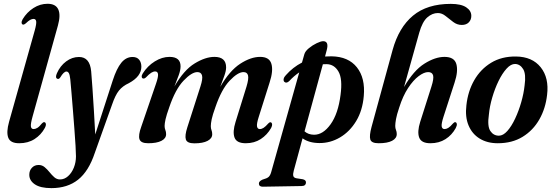

<svg xmlns="http://www.w3.org/2000/svg" viewBox="-20 -749 2935 1016"><path d="M286.5 -614 152.5 -133Q141.5 -93.5 143.5 -79.8Q145.5 -66 158 -66Q167 -66 177.5 -72.2Q188 -78.5 202 -96Q209 -103.5 214.5 -102.5Q220.5 -102 222.5 -93.8Q224.5 -85.5 217 -71.5Q197.5 -35.5 163 -13.2Q128.5 9 81.5 9Q35 9 23.8 -20.2Q12.5 -49.5 28 -104.5L164 -588.5Q173.5 -623 171.5 -636Q169.5 -649 157.5 -649Q149.5 -649 140 -644Q130.5 -639 116 -625Q107 -617.5 102 -619Q96 -619.5 94.5 -627.2Q93 -635 100 -647.5Q122 -684 157 -706.5Q192 -729 231.5 -729Q274.5 -729 288.2 -699.5Q302 -670 286.5 -614Z M576.5 -323Q597 -386.5 622 -417Q647 -447.5 681.5 -447.5Q704.5 -447.5 716.2 -433.2Q728 -419 728 -396Q728 -344.5 662 -309Q629 -294 609.5 -269.8Q590 -245.5 573 -195.5L481.5 60.5Q449.5 157 393.2 201.8Q337 246.5 252 246.5Q194 246.5 164.5 226.5Q135 206.5 135 176Q135 153.5 148.8 138.8Q162.5 124 184.5 124Q202.5 124 216.2 135.5Q230 147 242 162Q254 177 267.2 188.8Q280.5 200.5 297.5 200.5Q321 200.5 340.2 183.2Q359.5 166 370.8 138Q382 110 382 78Q382 61 379.8 23Q377.5 -15 373.8 -64.2Q370 -113.5 366 -164.5Q362 -215.5 358.2 -259.2Q354.5 -303 352 -329Q349.5 -352.5 344.5 -361.5Q339.5 -370.5 331.5 -370.5Q317.5 -370.5 299 -339.5Q291.5 -328 282.5 -332.5Q271 -338.5 281.5 -362Q298.5 -400.5 330 -424Q361.5 -447.5 398 -447.5Q455.5 -447.5 462.5 -371.5Q465.5 -339.5 469.2 -283.2Q473 -227 477 -161.8Q481 -96.5 484 -37.5Z M971.5 -76 1040.5 -291Q1054 -332.5 1049 -350Q1044 -367.5 1024.5 -367.5Q994.5 -367.5 951.2 -322Q908 -276.5 875.5 -181Q861 -140.5 856 -118Q851 -95.5 851 -82.5Q851 -70.5 855 -61Q859 -51.5 859 -39Q859 -16.5 834.2 -3.8Q809.5 9 764 9Q725.5 9 718.2 -12Q711 -33 727.5 -78.5L805.5 -306Q818 -342 816.2 -356.5Q814.5 -371 801 -371Q791.5 -371 780.2 -364Q769 -357 751.5 -338.5Q744.5 -332.5 738.5 -333.5Q731 -334 730 -342.2Q729 -350.5 735.5 -360.5Q760.5 -400 799 -424Q837.5 -448 877 -448Q935.5 -448 935.5 -398Q935.5 -377.5 925.5 -350.5Q915.5 -323.5 903 -291.5Q953 -378.5 1010 -413.2Q1067 -448 1114.5 -448Q1176.5 -448 1176.5 -392.5Q1176.5 -374 1167.2 -348.2Q1158 -322.5 1145.5 -289.5Q1195 -375 1251 -411.5Q1307 -448 1356.5 -448Q1405.5 -448 1416.2 -411Q1427 -374 1406.5 -312L1349.5 -131.5Q1337.5 -94.5 1340 -80.2Q1342.5 -66 1355 -66Q1364.5 -66 1374.8 -72.5Q1385 -79 1400.5 -96.5Q1407 -103 1411.5 -102Q1417.5 -101.5 1419.5 -93.5Q1421.5 -85.5 1414.5 -71.5Q1394 -35.5 1360 -13.2Q1326 9 1280.5 9Q1232 9 1221 -21.2Q1210 -51.5 1226.5 -104L1284.5 -291Q1297 -332.5 1292.5 -350Q1288 -367.5 1268.5 -367.5Q1238.5 -367.5 1195.2 -322Q1152 -276.5 1119.5 -181Q1105 -141 1100.2 -118Q1095.5 -95 1095.5 -81.5Q1095.5 -69.5 1099.2 -60.2Q1103 -51 1103 -38.5Q1103 -16.5 1078.2 -3.5Q1053.5 9.5 1008.5 9.5Q970 9.5 963.5 -11Q957 -31.5 971.5 -76Z M1510.5 -320Q1495.5 -306 1484.5 -316Q1479 -322 1481.2 -332Q1483.5 -342 1492.5 -351Q1529.5 -393 1578 -418L1590.5 -462Q1595 -478 1614.5 -494Q1634 -510 1656 -520.5Q1678 -531 1690 -531Q1721.5 -531 1709 -484L1700 -450Q1717 -451 1734.5 -451Q1823.5 -449.5 1868.5 -392.8Q1913.5 -336 1905 -241Q1898.5 -164.5 1864.8 -108.5Q1831 -52.5 1779.5 -22Q1728 8.5 1669.5 8Q1615 7.5 1581 -17L1534.5 154Q1529.5 172 1532 182Q1534.5 192 1549.5 194.5L1582 199.5Q1599 203.5 1599 215.5Q1599 235.5 1575.5 235.5L1370.5 239Q1350 239 1350 222Q1350 210 1369 201.5Q1393 195 1401.5 187.2Q1410 179.5 1415 162L1563.5 -366Q1535.5 -347 1510.5 -320ZM1641.5 -36Q1689.5 -35.5 1729.5 -91.5Q1769.5 -147.5 1782 -246.5Q1793.5 -331.5 1771.2 -370Q1749 -408.5 1709 -409.5Q1698.5 -410 1688.5 -409L1591.5 -54Q1611 -36.5 1641.5 -36Z M2092.5 -180Q2079.5 -141.5 2075.5 -118.8Q2071.5 -96 2071.5 -82.5Q2071.5 -70.5 2075.5 -61Q2079.5 -51.5 2079.5 -39.5Q2079.5 -17 2054.8 -4Q2030 9 1984 9Q1945.5 9 1939.5 -10.8Q1933.5 -30.5 1946 -77L2057.5 -484.5Q2090.5 -604 2165.5 -666.2Q2240.5 -728.5 2365.5 -728.5Q2419.5 -728.5 2446.8 -710.5Q2474 -692.5 2474 -665Q2474 -644.5 2460.8 -630.8Q2447.5 -617 2423.5 -617Q2399 -617 2378.2 -632.8Q2357.5 -648.5 2338 -664.2Q2318.5 -680 2297 -680Q2267.5 -680 2241.2 -657Q2215 -634 2198.5 -576L2118 -288.5Q2169 -376.5 2226 -412.2Q2283 -448 2332 -448Q2384 -448 2394.8 -410.2Q2405.5 -372.5 2385.5 -312L2327 -131.5Q2315 -94.5 2317.2 -80.2Q2319.5 -66 2332.5 -66Q2341.5 -66 2352 -72.2Q2362.5 -78.5 2377.5 -96Q2384.5 -103.5 2389.5 -102.5Q2395.5 -101.5 2397.2 -93.5Q2399 -85.5 2391.5 -71Q2371.5 -34.5 2337.5 -12.8Q2303.5 9 2257.5 9Q2209.5 9 2198.2 -21.2Q2187 -51.5 2203.5 -104L2263 -291Q2276.5 -333 2271.8 -350.2Q2267 -367.5 2245.5 -367.5Q2224 -367.5 2195.5 -346.2Q2167 -325 2139.5 -283.2Q2112 -241.5 2092.5 -180Z M2710.5 -450Q2796.5 -449 2841.2 -393Q2886 -337 2875 -247Q2867 -175 2834 -117Q2801 -59 2745.5 -25Q2690 9 2614 9Q2558.5 9 2518.5 -15.5Q2478.5 -40 2459.5 -85.2Q2440.5 -130.5 2448 -192Q2456 -266 2489.5 -324.5Q2523 -383 2579 -417Q2635 -451 2710.5 -450ZM2620 -31Q2642.5 -31 2664.8 -56Q2687 -81 2706 -121.5Q2725 -162 2738.2 -208.2Q2751.5 -254.5 2756 -297Q2764.5 -357 2748.5 -383.2Q2732.5 -409.5 2706 -410.5Q2683.5 -411 2660.8 -386Q2638 -361 2618.2 -320.5Q2598.5 -280 2584.8 -233Q2571 -186 2567 -142.5Q2558 -80.5 2574.8 -55.8Q2591.5 -31 2620 -31Z"/></svg>

Font: Fraunces 144pt S050 SemiBold
Style: Italic
Weight: 600
Italic angle: -16°
Version: Version 1.000; ttfautohint (v1.8.3)